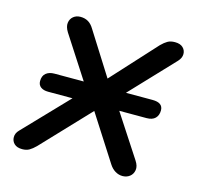

<svg xmlns="http://www.w3.org/2000/svg" viewBox="-80 -580 700 673"><g transform="rotate(15 270.0 -243.5)"><path d="M55 7Q36 7 26 -2.5Q16 -12 16 -26.5Q16 -41 28 -53L236 -270L234 -229L104 -430Q93 -448 95 -462.5Q97 -477 107.5 -485.5Q118 -494 133 -494Q149 -494 161 -487Q173 -480 182 -465L290 -294H266L427 -470Q439 -482 449.5 -488Q460 -494 476 -494Q495 -494 505 -484.5Q515 -475 515 -461Q515 -447 503 -434L311 -231L310 -271L449 -58Q461 -40 458.5 -25Q456 -10 445 -1.5Q434 7 419 7Q405 7 392.5 -0.5Q380 -8 371 -22L253 -206L281 -205L103 -17Q91 -5 80.5 1Q70 7 55 7ZM91 -211Q74 -211 64 -218.5Q54 -226 54 -240Q54 -259 65.5 -268.5Q77 -278 96 -278H452Q490 -278 490 -250Q490 -232 479.5 -221.5Q469 -211 448 -211Z"/></g></svg>

Font: Nunito Medium
Style: Italic
Weight: 500
Designer: Vernon Adams
Foundry: Vernon Adams
Version: Version 3.601